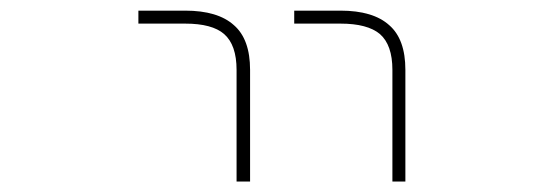

<svg xmlns="http://www.w3.org/2000/svg" viewBox="-20 -563 1040 361"><path d="M717.8 -221.7V-431.6Q717.8 -478.5 694.3 -499Q670.9 -518.6 620.1 -518.6H533.2V-543H620.1Q681.6 -543 711.9 -515.6Q742.2 -489.3 742.2 -431.6V-221.7ZM424.8 -221.7V-431.6Q424.8 -478.5 401.4 -499Q378.9 -518.6 328.1 -518.6H240.2V-543H328.1Q389.6 -543 419.9 -515.6Q450.2 -489.3 450.2 -431.6V-221.7Z"/></svg>

Font: Mgen+ 1m thin
Style: Regular
Weight: 100
Designer: [Source Han Sans]
Ryoko NISHIZUKA  (kana & ideographs); Paul D. Hunt (Latin, Greek & Cyrillic); Wenlong ZHANG  (bopomofo
Version: Version 1.059.20150602